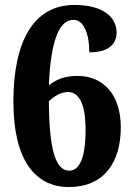

<svg xmlns="http://www.w3.org/2000/svg" viewBox="-20 -744 533 774"><path d="M258 10C398 10 467 -88 467 -231C467 -361 398 -438 292 -438C235 -438 203 -420 177 -400C184 -567 214 -664 276 -664C319 -664 340 -605 340 -533C420 -533 450 -568 450 -613C450 -671 401 -724 280 -724C116 -724 34 -579 34 -334C34 -97 123 10 258 10ZM259 -56C203 -56 178 -145 177 -336C195 -353 222 -373 254 -373C296 -373 325 -330 325 -221C325 -104 299 -56 259 -56Z"/></svg>

Font: Noto Serif Myanmar Condensed ExtraBold
Style: Regular
Weight: 800
Width: 3
Designer: Ben Mitchell and the Monotype Design Team
Foundry: Monotype Imaging Inc.
Version: Version 2.106